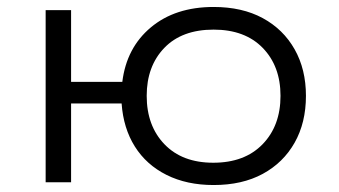

<svg xmlns="http://www.w3.org/2000/svg" viewBox="-20 -523 974 551"><path d="M593 8Q516 8 458 -21Q400 -50 367 -102.5Q334 -155 329 -226H184V0H111V-494H184V-288H331Q343 -386 413 -444.5Q483 -503 593 -503Q675 -503 734 -471Q793 -439 825.5 -381.5Q858 -324 858 -248Q858 -171 825.5 -113.5Q793 -56 734 -24Q675 8 593 8ZM592 -56Q682 -56 733.5 -109Q785 -162 785 -248Q785 -333 734 -385.5Q683 -438 593 -438Q502 -438 451.5 -385.5Q401 -333 401 -248Q401 -162 452 -109Q503 -56 592 -56Z"/></svg>

Font: Nunito Sans 7pt SemiExpanded Light
Style: Regular
Weight: 300
Width: 6
Designer: Vernon Adams
Foundry: Vernon Adams
Version: Version 3.101;gftools[0.9.27]